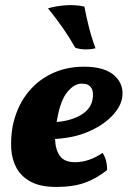

<svg xmlns="http://www.w3.org/2000/svg" viewBox="-20 -731 520 760"><path d="M203 9Q141 9 103 -11Q65 -31 46 -65Q27 -99 24.5 -142Q22 -185 30 -231Q45 -304 84.5 -357Q124 -410 182.5 -438.5Q241 -467 312 -467Q396 -467 434.5 -430.5Q473 -394 463 -341Q456 -305 421 -269.5Q386 -234 329 -209.5Q272 -185 198 -181Q199 -140 216.5 -114.5Q234 -89 277 -89Q307 -89 335.5 -99.5Q364 -110 386 -126Q404 -99 404 -58Q362 -24 315.5 -7.5Q269 9 203 9ZM207 -263Q206 -255 204 -248Q262 -253 300.5 -276Q339 -299 346 -336Q352 -366 341.5 -383Q331 -400 304 -400Q274 -400 247 -367.5Q220 -335 207 -263ZM314 -705Q321 -667 332 -623.5Q343 -580 358 -540Q340 -535 317.5 -535.5Q295 -536 278 -542Q256 -581 230 -618.5Q204 -656 170 -698Q201 -707 239 -710Q277 -713 314 -705Z"/></svg>

Font: Vollkorn ExtraBold
Style: Italic
Weight: 800
Italic angle: -11°
Designer: Friedrich Althausen
Foundry: Friedrich Althausen
Version: Version 5.000; ttfautohint (v1.8.3)